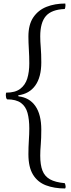

<svg xmlns="http://www.w3.org/2000/svg" viewBox="-20 -798 404 1088"><path d="M349 270Q287 270 240 252Q193 234 167 191.5Q141 149 141 76Q141 36 143.5 -2Q146 -40 146 -70Q146 -121 136 -158Q126 -195 98.5 -215Q71 -235 20 -235Q16 -239 14.5 -245.5Q13 -252 13 -258Q13 -263 13.5 -266.5Q14 -270 15 -273Q66 -273 94.5 -294.5Q123 -316 134.5 -353Q146 -390 146 -439Q146 -478 143.5 -518.5Q141 -559 141 -591Q141 -659 169 -700Q197 -741 244 -759.5Q291 -778 350 -778Q351 -775 351 -768Q351 -756 347 -747Q272 -744 240 -707Q208 -670 208 -592Q208 -564 211 -528.5Q214 -493 214 -445Q214 -361 180 -313.5Q146 -266 83 -258Q83 -256 85 -252Q147 -245 180.5 -197Q214 -149 214 -63Q214 -14 211 21Q208 56 208 84Q208 136 220.5 168.5Q233 201 263 218Q293 235 347 240Q349 244 350.5 249.5Q352 255 352 260Q352 266 349 270Z"/></svg>

Font: Petrona Light
Style: Regular
Weight: 300
Designer: Ringo R. Seeber
Foundry: Ringo R. Seeber
Version: Version 2.001; ttfautohint (v1.8.3)